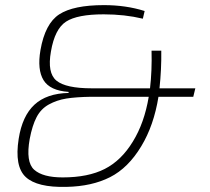

<svg xmlns="http://www.w3.org/2000/svg" viewBox="-20 -719 822 750"><path d="M735 -341H599Q581 -229 532 -148Q481 -63 410 -27Q339 9 240 11Q125 14 80.5 -27.5Q36 -69 53 -177Q67 -266 114.5 -310Q162 -354 248 -356V-360Q175 -365 150 -406Q125 -447 138 -523Q156 -627 211.5 -663Q267 -699 386 -699Q472 -699 545 -676L538 -646Q467 -663 385 -663Q282 -663 238 -634.5Q194 -606 179 -518Q164 -434 200.5 -404Q237 -374 339 -374H566Q574 -442 572 -521H610Q611 -448 603 -374H743ZM561 -341H336Q276 -340 239 -334Q202 -328 171 -311Q140 -294 123 -261.5Q106 -229 96 -176Q80 -86 113.5 -56Q147 -26 225 -26Q324 -26 389 -59Q454 -92 499 -166Q544 -239 561 -341Z"/></svg>

Font: Exo 2.0 Extra Light
Style: Italic
Weight: 250
Italic angle: -8°
Designer: Natanael Gama
Version: Version 1.001;PS 001.001;hotconv 1.0.70;makeotf.lib2.5.58329